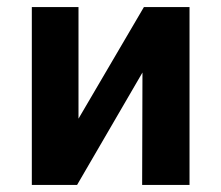

<svg xmlns="http://www.w3.org/2000/svg" viewBox="-20 -523 625 543"><path d="M70 0V-503H202V-155H183L387 -503H516V0H382L383 -349H401L198 0Z"/></svg>

Font: Nunito Sans 7pt Condensed ExtraBold
Style: Regular
Weight: 800
Width: 3
Designer: Vernon Adams
Foundry: Vernon Adams
Version: Version 3.101;gftools[0.9.27]